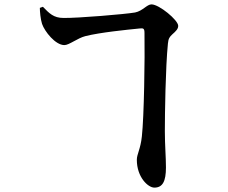

<svg xmlns="http://www.w3.org/2000/svg" viewBox="-20 -802 1040 877"><path d="M640 -651C642 -534 638 -270 628 -179C622 -121 605 -98 605 -72C605 7 656 55 685 55C723 55 738 26 738 -37C738 -85 733 -139 733 -203C733 -281 736 -494 747 -603C749 -626 755 -634 767 -645C784 -660 794 -670 794 -684C794 -710 707 -782 672 -782C651 -782 632 -752 597 -745C551 -737 335 -719 270 -720C225 -720 205 -741 176 -771L162 -766C162 -749 165 -715 172 -693C184 -658 233 -596 274 -596C296 -596 334 -628 370 -637C438 -654 558 -666 618 -672C635 -674 640 -672 640 -651Z"/></svg>

Font: Noto Serif KR
Style: Bold
Weight: 700
Designer: Ryoko NISHIZUKA 西塚涼子 (kana & ideographs); Frank Grießhammer (Latin, Greek & Cyrillic); Wenlong ZHANG 张文龙 (bopomofo); San
Foundry: Adobe
Version: Version 2.001;hotconv 1.1.0;makeotfexe 2.6.0